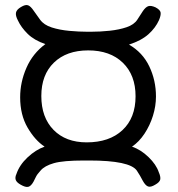

<svg xmlns="http://www.w3.org/2000/svg" viewBox="-20 -728 705 762"><path d="M62 5Q46 -4 42.5 -14Q39 -24 45 -37Q57 -73 89.5 -103.5Q122 -134 157 -146Q119 -171 89.5 -221.5Q60 -272 60 -342Q60 -402 85 -459Q110 -516 160 -553Q116 -568 90 -593.5Q64 -619 51 -647Q41 -666 43.5 -678Q46 -690 63 -700Q81 -711 91.5 -707Q102 -703 114 -685Q120 -676 126.5 -667.5Q133 -659 139 -650Q154 -629 185.5 -619Q217 -609 255.5 -605.5Q294 -602 327 -602H341Q378 -602 415.5 -606Q453 -610 482.5 -620Q512 -630 525 -650Q530 -658 536 -667Q542 -676 547 -684Q558 -700 568.5 -703.5Q579 -707 597 -699Q616 -689 617.5 -678Q619 -667 611 -648Q597 -617 569 -592Q541 -567 492 -551Q546 -520 572.5 -464.5Q599 -409 599 -345Q599 -307 587 -268.5Q575 -230 553.5 -197.5Q532 -165 504 -146Q539 -134 569.5 -104.5Q600 -75 610 -45Q618 -27 616 -16Q614 -5 596 5Q578 16 567.5 12Q557 8 547 -10Q541 -22 535.5 -31Q530 -40 523 -51Q495 -91 334 -91H313Q231 -91 194 -80.5Q157 -70 141 -51Q127 -36 122 -25Q117 -14 113 -7Q103 11 92 13.5Q81 16 62 5ZM324 -163Q414 -163 466 -211.5Q518 -260 518 -346Q518 -430 467.5 -479Q417 -528 330 -528Q244 -528 194 -479.5Q144 -431 144 -347Q144 -262 192.5 -212.5Q241 -163 324 -163Z"/></svg>

Font: Fredoka
Style: Regular
Weight: 400
Designer: Ben Nathan
Foundry: Milena B. Brandão, Ben Nathan
Version: Version 2.001